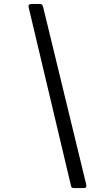

<svg xmlns="http://www.w3.org/2000/svg" viewBox="-20 -800 560 970"><path d="M199.5 -758 414.5 127.5Q417.5 140.5 415.5 145.2Q413.5 150 395.5 150H357Q343 150 341.2 146.2Q339.5 142.5 337 131.5L125.5 -760Q122.5 -772.5 126.8 -776.2Q131 -780 145.5 -780H175.5Q190.5 -780 193.8 -774.8Q197 -769.5 199.5 -758Z"/></svg>

Font: Besley* Medium
Style: Italic
Weight: 500
Italic angle: -13°
Designer: Owen Earl
Foundry: indestructible type*
Version: Version 3.000; ttfautohint (v1.8.3)